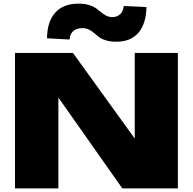

<svg xmlns="http://www.w3.org/2000/svg" viewBox="-20 -1043 1070 1063"><path d="M63 0V-750H383.8L726.1 -275.9V-750H964.8V0H657.2L303.2 -502.9V0ZM240.2 -831.1Q241.7 -924.8 286.6 -973.9Q331.5 -1022.9 416 -1022.9Q448.2 -1022.9 473.1 -1015.1Q498 -1007.3 512.9 -996.3Q527.8 -985.4 540.5 -974.6Q553.2 -963.9 568.6 -956.1Q584 -948.2 602.1 -948.2Q627.4 -948.2 644.8 -963.9Q662.1 -979.5 665 -1009.8L791 -1003.9Q788.6 -909.2 744.9 -859.9Q701.2 -810.5 619.1 -812Q587.9 -812.5 564.2 -820.3Q540.5 -828.1 526.4 -839.1Q512.2 -850.1 499.8 -861.1Q487.3 -872.1 471.2 -879.6Q455.1 -887.2 435.1 -887.2Q405.3 -887.2 386.2 -871.3Q367.2 -855.5 365.2 -824.2Z"/></svg>

Font: Mattone
Style: Bold
Weight: 700
Width: 6
Designer: Nunzio Mazzaferro
Foundry: Collletttivo
Version: Version 2.000;Glyphs 3.2 (3217)